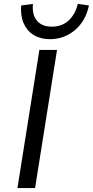

<svg xmlns="http://www.w3.org/2000/svg" viewBox="-20 -960 474 980"><path d="M69 0 181 -705H271L159 0ZM235 -760Q187 -760 152.5 -781Q118 -802 101 -840.5Q84 -879 88 -932L148 -940Q143 -886 168 -855Q193 -824 245 -824Q297 -824 331 -856Q365 -888 377 -940L434 -932Q417 -852 362 -806Q307 -760 235 -760Z"/></svg>

Font: Nunito Sans 7pt
Style: Italic
Weight: 400
Italic angle: -9°
Designer: Vernon Adams
Foundry: Vernon Adams
Version: Version 3.101;gftools[0.9.27]